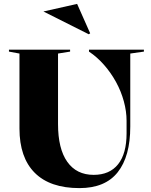

<svg xmlns="http://www.w3.org/2000/svg" viewBox="-20 -963 774 986"><path d="M388 3Q237 3 158.5 -75.5Q80 -154 80 -303V-688L26 -698V-708H340V-698L278 -688V-326Q278 -199 325.5 -132Q373 -65 461 -65Q543 -65 586.5 -119.5Q630 -174 630 -278V-343Q630 -391 616 -442.5Q602 -494 576 -541.5Q550 -589 514.5 -629.5Q479 -670 437 -698V-708H719V-698L649 -688V-313Q649 -160 584.5 -78.5Q520 3 388 3ZM436 -787 203 -904 376 -943 443 -792Z"/></svg>

Font: Kalnia Thin SemiBold
Style: Regular
Weight: 600
Version: Version 1.105